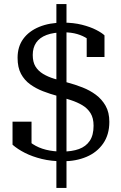

<svg xmlns="http://www.w3.org/2000/svg" viewBox="-20 -810 600 950"><path d="M259 -790H309V-677V-666V-43V-31V120H259V-32V-42V-664V-680ZM287 -60Q336 -60 370.5 -72.5Q405 -85 424 -113Q443 -141 443 -188Q443 -226 428 -250Q413 -274 388 -289Q363 -304 331 -314.5Q299 -325 265 -335Q228 -345 193 -358.5Q158 -372 129.5 -392.5Q101 -413 84 -444.5Q67 -476 67 -524Q67 -579 95 -617.5Q123 -656 174 -677Q225 -698 292 -698Q344 -698 385.5 -687.5Q427 -677 456 -662Q485 -647 497 -635V-528H409V-635Q421 -632 430.5 -625Q440 -618 447 -609Q454 -600 455 -593Q456 -586 448 -584Q435 -603 413 -618Q391 -633 362 -641.5Q333 -650 297 -650Q245 -650 210.5 -637Q176 -624 159 -599Q142 -574 142 -538Q142 -503 155.5 -481Q169 -459 193 -444.5Q217 -430 248 -420.5Q279 -411 313 -402Q351 -392 388 -377.5Q425 -363 454.5 -341Q484 -319 502.5 -286.5Q521 -254 521 -207Q521 -144 490.5 -100Q460 -56 408 -34Q356 -12 291 -12Q234 -12 187 -23.5Q140 -35 103.5 -53.5Q67 -72 42 -94V-208H136V-87Q125 -88 114.5 -94.5Q104 -101 96.5 -110Q89 -119 87.5 -129Q86 -139 92 -147Q112 -117 141.5 -97.5Q171 -78 208 -69Q245 -60 287 -60Z"/></svg>

Font: Roboto Serif 72pt
Style: Regular
Weight: 400
Designer: Greg Gazdowicz
Foundry: Commercial Type
Version: Version 1.008